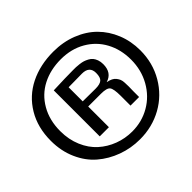

<svg xmlns="http://www.w3.org/2000/svg" viewBox="-174 -950 1172 1172"><g transform="rotate(-45 412.5 -363.5)"><path d="M416 13.2Q338.4 13.2 268.1 -12.5Q197.8 -38.1 143.1 -85Q88.4 -131.8 56.2 -204.6Q23.9 -277.3 23.9 -365.2Q23.9 -480 75.2 -565.7Q126.5 -651.4 215.8 -695.8Q305.2 -740.2 419.4 -740.2Q503.9 -740.2 575.7 -711.9Q647.5 -683.6 696.8 -634.3Q746.1 -585 773.7 -516.8Q801.3 -448.7 801.3 -370.1Q801.3 -261.2 749.5 -172.9Q697.8 -84.5 609.9 -35.6Q522 13.2 416 13.2ZM416.5 -54.2Q500 -54.2 569.6 -94.5Q639.2 -134.8 680.2 -207.5Q721.2 -280.3 721.2 -370.1Q721.2 -457 684.1 -526.1Q647 -595.2 577.9 -635Q508.8 -674.8 419.4 -674.8Q329.1 -674.8 258.5 -638.4Q188 -602.1 147.2 -531.2Q106.4 -460.4 106.4 -366.2Q106.4 -293.9 132.1 -233.9Q157.7 -173.8 200.9 -135Q244.1 -96.2 299.6 -75.2Q355 -54.2 416.5 -54.2ZM333.5 -173.8H254.4V-570.8Q364.3 -575.2 423.3 -575.2Q439.5 -575.2 450.2 -575Q460.9 -574.7 479 -572.5Q497.1 -570.3 509.5 -566.4Q522 -562.5 536.6 -554.7Q551.3 -546.9 560.3 -536.1Q569.3 -525.4 575.4 -508.5Q581.5 -491.7 581.5 -470.2Q581.5 -396.5 518.6 -377.9Q539.1 -373.5 553 -366.7Q566.9 -359.9 575.4 -348.6Q584 -337.4 588.4 -327.1Q592.8 -316.9 594 -297.9Q595.2 -278.8 595 -263.9Q594.7 -249 594.2 -221.7Q593.8 -194.3 594.2 -173.8H520V-259.3Q520 -318.4 506.8 -335.4Q493.7 -352.5 443.8 -352.5H333.5ZM332 -520V-398.4Q398.4 -397.5 442.4 -397.5Q480 -397.5 496.3 -411.1Q512.7 -424.8 512.7 -463.4Q512.7 -521.5 448.2 -521.5Z"/></g></svg>

Font: Coustard
Style: Regular
Weight: 400
Foundry: vernon adams
Version: Version 1.000